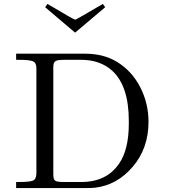

<svg xmlns="http://www.w3.org/2000/svg" viewBox="-20 -956 859 976"><path d="M62 0V-30.8H74.2Q130.4 -30.8 147.2 -37.8Q164.1 -44.9 165 -73.2V-608.9Q165 -636.7 147.9 -644.3Q130.9 -651.9 75.2 -651.9H62V-683.1H412.1Q507.3 -683.1 575.2 -641.1Q650.4 -595.2 692.6 -513.2Q734.9 -431.2 734.9 -336.9Q734.9 -202.1 655 -108.6Q575.2 -15.1 463.9 -2Q447.8 0 414.1 0ZM210 -918.9V-919.9L221.2 -936Q356 -856 361.8 -856H362.8Q366.7 -856 502.9 -936L514.2 -919.9V-918.9L361.8 -790ZM251 -69.8Q251 -43.9 260.5 -37.4Q270 -30.8 304.2 -30.8H393.1Q522 -30.8 585.9 -125Q634.8 -195.8 634.8 -328.1V-341.8Q634.8 -517.6 551.8 -595.2Q489.7 -652.3 391.1 -651.9H304.2Q273.4 -651.9 262.2 -645.5Q251 -639.2 251 -615.2Z"/></svg>

Font: CMU Serif Upright Italic
Style: UprightItalic
Weight: 500
Version: Version 0.7.0